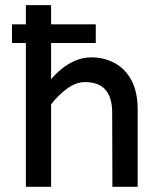

<svg xmlns="http://www.w3.org/2000/svg" viewBox="-20 -723 620 743"><path d="M26.4 -556.6V-628.9H350.6V-556.6ZM415 0 414.1 -288.1Q414.1 -346.7 387.7 -376Q361.3 -405.3 309.6 -405.3Q273.4 -405.3 238.8 -379.4Q204.1 -353.5 177.7 -319.3V-416Q193.4 -435.5 216.8 -455.1Q240.2 -474.6 270 -487.8Q299.8 -501 333 -501Q382.8 -501 423.8 -479Q464.8 -457 488.8 -412.1Q512.7 -367.2 512.7 -299.8V0ZM80.1 0V-703.1H177.7V0Z"/></svg>

Font: Sen Medium
Style: Regular
Weight: 500
Designer: Kosal Sen, Philatype
Foundry: Philatype
Version: Version 2.000;gftools[0.9.31]